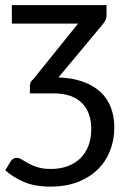

<svg xmlns="http://www.w3.org/2000/svg" viewBox="-28 -526 488 729"><path d="M194 -232Q248.5 -230 288.5 -215.2Q328.5 -200.5 354.5 -175.8Q380.5 -151 393.2 -117Q406 -83 406 -42Q406 5 390 46Q374 87 343.2 117.2Q312.5 147.5 267.5 165Q222.5 182.5 164 182.5Q104.5 182.5 63.2 165Q22 147.5 -8 120.5L12.5 86.5Q21 73.5 35.5 73.5Q45 73.5 55.2 80Q65.5 86.5 79.8 94.5Q94 102.5 114.5 109Q135 115.5 165.5 115.5Q200.5 115.5 228.8 105Q257 94.5 277 75Q297 55.5 307.8 27.5Q318.5 -0.5 318.5 -36Q318.5 -66 310 -91Q301.5 -116 284 -134Q266.5 -152 239.2 -161.8Q212 -171.5 174 -171.5H85.5V-200Q85.5 -215.5 98 -225L268.5 -436.5H17V-506.5H376.5V-468.5Q376.5 -457 371.2 -447.2Q366 -437.5 358.5 -429.5Z"/></svg>

Font: Lato
Style: Regular
Weight: 400
Designer: Lukasz Dziedzic with Adam Twardoch and Botio Nikoltchev
Foundry: tyPoland Lukasz Dziedzic
Version: Version 2.015; 2015-08-06; http://www.latofonts.com/